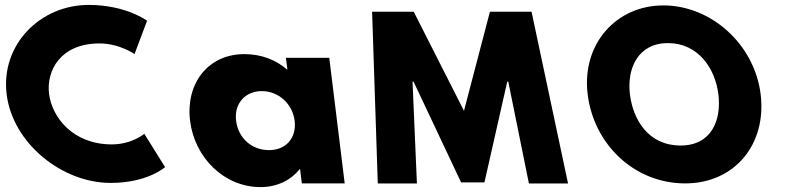

<svg xmlns="http://www.w3.org/2000/svg" viewBox="-20 -749 3234 784"><path d="M436.9 -159.4C276.2 -159.4 191.9 -271.6 180.3 -365.9C168.8 -459.4 225.6 -571.6 386.3 -571.6C467.9 -571.6 529.3 -528.3 529.3 -528.3L580.6 -664.3C580.6 -664.3 494.5 -728.9 342.3 -728.9C143.4 -728.9 -17.6 -565.7 7.1 -364.2C31.8 -163.6 233.5 -2.1 431.5 -2.1C583.7 -2.1 654 -66.7 654 -66.7L569.3 -202.7C569.3 -202.7 518.5 -159.4 436.9 -159.4Z M756.1 -256C774.5 -106 894.3 15 1044.3 15C1114.3 15 1170.5 -16 1203.4 -58H1205.4L1212.5 0H1387.5L1324.5 -513H1147.5L1153.5 -464C1106.5 -505 1046.7 -528 977.7 -528C827.7 -528 737.6 -406 756.1 -256ZM944.1 -256C935.3 -327 982.2 -377 1049.2 -377C1115.2 -377 1174.3 -327 1183.1 -256C1191.7 -186 1147.8 -136 1078.8 -136C1006.8 -136 952.7 -186 944.1 -256Z M2139.7 0.1H2299.5L2150.5 -701.1H1980.5L1874.6 -296.5L1669.4 -701.1H1499.4L1522.6 0.1H1682.4L1664.5 -415.5H1668.7L1862.9 -4.1H1958.1L2051.2 -415.5H2055.5Z M2379.6 -363.9C2404.8 -159.1 2570.5 -0.1 2777.9 -0.1C2979.4 -0.1 3111.1 -159.1 3086 -363.9C3060.8 -568.8 2883.3 -726.9 2688.7 -726.9C2495.7 -726.9 2354.5 -568.8 2379.6 -363.9ZM2552.2 -363.9C2539.4 -468.5 2584.3 -573 2707.6 -573C2831.7 -573 2900.6 -468.5 2913.4 -363.9C2926.3 -259.4 2886.4 -154.8 2758.9 -154.8C2628 -154.8 2565 -259.4 2552.2 -363.9Z"/></svg>

Font: Hussar
Style: BdOpOblOne
Weight: 700
Foundry: Cannot Into Space Fonts
Version: Version 2.00